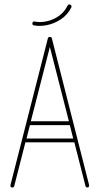

<svg xmlns="http://www.w3.org/2000/svg" viewBox="-20 -827 440 847"><path d="M373 -11V-9Q373 0 366 0Q358 0 357 -7L308 -199H92L43 -7Q42 0 34 0Q26 0 26 -8Q26 -11 27 -14L191 -657Q192 -664 200 -664Q208 -664 209 -657ZM116 -292H284L200 -620ZM97 -216H303L288 -275H112ZM278 -802Q281 -809 288 -807Q297 -805 295 -796V-795Q278 -761 248 -741.5Q218 -722 186 -716Q154 -710 130 -715Q121 -717 123 -725Q125 -734 133 -732Q155 -727 183.5 -732.5Q212 -738 237.5 -755Q263 -772 278 -802Z"/></svg>

Font: Libertine Sup Thin
Style: Regular
Weight: 100
Designer: Bastien Sozeau
Foundry: NBR — Bastien Sozeau
Version: Version 2.003; ttfautohint (v1.8.4.7-5d5b);gftools[0.9.33]